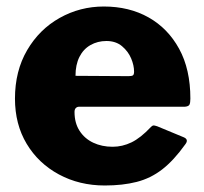

<svg xmlns="http://www.w3.org/2000/svg" viewBox="-20 -560 628 590"><path d="M209 -216Q209 -182 224.5 -158Q240 -134 266.5 -121.5Q293 -109 326 -109Q356 -109 384 -122.5Q412 -136 444 -170Q448 -174 451 -174.5Q454 -175 463 -172L545 -138Q561 -131 549 -116Q514 -67 478.5 -39.5Q443 -12 400 -1Q357 10 302 10Q224 10 161 -24Q98 -58 62 -118Q26 -178 26 -257Q26 -342 63.5 -406Q101 -470 163.5 -505Q226 -540 299 -540Q377 -540 436.5 -506.5Q496 -473 530.5 -410Q565 -347 565 -257Q565 -245 562.5 -239Q560 -233 548 -232H223Q217 -232 213 -228Q209 -224 209 -216ZM375 -326Q385 -326 388.5 -328.5Q392 -331 392 -340Q392 -359 383 -380.5Q374 -402 355 -418Q336 -434 307 -434Q280 -434 258 -421.5Q236 -409 224 -385Q212 -361 212 -327Z"/></svg>

Font: Libre Franklin Thin ExtraBold
Style: Regular
Weight: 800
Version: Version 3.000